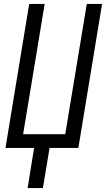

<svg xmlns="http://www.w3.org/2000/svg" viewBox="-20 -755 541 980"><path d="M121 205 154 0H8L129 -735H208L98 -70H313L423 -735H501L380 0H233L199 205Z"/></svg>

Font: Iosevka Curly Oblique
Style: Regular
Weight: 400
Italic angle: -9°
Monospace: yes
Designer: Belleve Invis
Foundry: Belleve Invis
Version: Version 11.1.0; ttfautohint (v1.8.3)